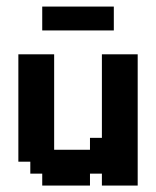

<svg xmlns="http://www.w3.org/2000/svg" viewBox="-20 -576 484 596"><path d="M111.1 -555.6H333.3V-481.5H111.1ZM74.1 -74.1H37V-407.4H148.1V-111.1H259.3V-148.1H296.3V-407.4H407.4V0H296.3V-37H259.3V0H111.1V-37H74.1Z"/></svg>

Font: Jersey 15
Style: Regular
Weight: 400
Designer: Sarah Cadigan-Fried
Version: Version 1.001; ttfautohint (v1.8.4.7-5d5b)